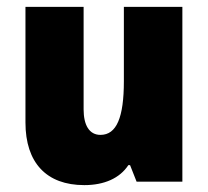

<svg xmlns="http://www.w3.org/2000/svg" viewBox="-20 -528 605 558"><path d="M510 -508H340V-292C340 -187 319 -136 272 -136C239 -136 223 -165 223 -210V-508H54V-172C54 -55 115 10 225 10C283 10 328 -10 353 -48H358L377 0H510Z"/></svg>

Font: Noto Sans Armenian Condensed Black
Style: Regular
Weight: 900
Width: 3
Designer: Monotype Design Team
Foundry: Monotype Imaging Inc.
Version: Version 2.008